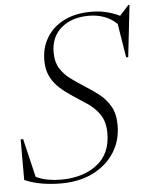

<svg xmlns="http://www.w3.org/2000/svg" viewBox="-53 -784 653 838"><g transform="rotate(-5 273.0 -365.0)"><path d="M448.5 -221.5Q448.5 -155.5 415.5 -103.2Q382.5 -51 322.5 -20.5Q262.5 10 181 10Q88.5 10 21.5 -19V-197H32.5L72.5 -28.5Q97.5 -16.5 125 -11.5Q152.5 -6.5 181.5 -6.5Q278 -6.5 339.5 -53.5Q401 -100.5 401 -191Q401 -241 379.5 -272.5Q358 -304 326.2 -325.2Q294.5 -346.5 264.5 -366Q234.5 -385.5 209.5 -407.8Q184.5 -430 169.5 -459.8Q154.5 -489.5 154.5 -531.5Q154.5 -587 181 -630.8Q207.5 -674.5 257 -699.8Q306.5 -725 377 -725Q412.5 -725 443.5 -717.2Q474.5 -709.5 501 -696.5L541 -740.5H546L520.5 -513.5H511.5L487.5 -661.5Q464 -685.5 432.2 -697Q400.5 -708.5 364 -708.5Q291 -708.5 244.5 -670Q198 -631.5 198 -561.5Q198 -520.5 215 -492.8Q232 -465 259.5 -444.5Q287 -424 318 -404.5Q349 -385 379 -362.2Q409 -339.5 428.8 -306Q448.5 -272.5 448.5 -221.5Z"/></g></svg>

Font: Newsreader 72pt Light
Style: Italic
Weight: 300
Italic angle: -17°
Designer: Hugues Gentile
Foundry: Production Type
Version: Version 1.003; ttfautohint (v1.8.3)